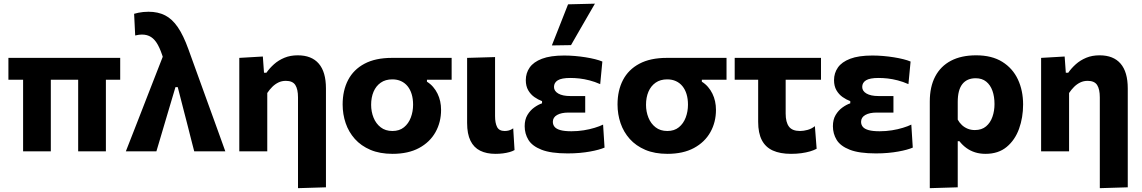

<svg xmlns="http://www.w3.org/2000/svg" viewBox="-20 -808 6095 1025"><path d="M24.9 -382.2V-499H621.7V-382.2Q574.8 -382.2 527.5 -382.2Q480.3 -382.2 436.1 -382.2H153.8ZM103.3 0Q103.3 -53.8 103.3 -104.3Q103.3 -154.7 103.3 -216.8V-266Q103.3 -315.3 103.3 -354.3Q103.3 -393.2 103.3 -425.6Q103.3 -457.9 103.3 -487.8H251.3Q251.3 -439.3 251.3 -383.9Q251.3 -328.6 251.3 -272.1V-208.7Q251.3 -153.1 251.3 -103.2Q251.3 -53.3 251.3 0ZM397.3 0Q397.3 -24.2 397.3 -53Q397.3 -81.8 397.3 -113.3Q397.3 -144.9 397.3 -177.9Q397.3 -211.6 397.3 -246Q397.3 -280.3 397.3 -317.7Q397.3 -355 397.3 -397Q397.3 -438.9 397.3 -487.8H545.3V-199.5Q545.3 -167 545.3 -134.1Q545.3 -101.2 545.3 -67.8Q545.3 -34.4 545.3 0Z M651.8 0Q662.4 -27 673.4 -55.2Q684.4 -83.3 695.7 -112.1Q706.9 -140.8 718.1 -169.5Q729.2 -198.1 740.3 -226.5Q751.3 -254.9 762 -282.4Q783.3 -337.2 806.7 -397.1Q830.1 -456.9 853.1 -515.9L862.3 -504.3L853.3 -490.5Q839 -539 823 -568.1Q807 -597.1 786.5 -610.3Q766 -623.5 737.7 -623.5Q731 -623.5 721.6 -622.4Q712.1 -621.4 701.7 -618.6L696 -734.3Q706.4 -737.6 718.7 -740Q731 -742.5 744.6 -743.9Q758.3 -745.3 772.8 -745.3Q823.6 -745.3 861.4 -726Q899.3 -706.7 929.2 -662.9Q959.2 -619.2 985.9 -544.9L1083.1 -276.2Q1106.5 -212 1123.3 -165.4Q1140 -118.7 1154.1 -80.1Q1168.2 -41.4 1182.9 0H1016.9Q1011.4 -20.9 1006.1 -41.6Q1000.8 -62.4 995.5 -83.1Q990.2 -103.9 985 -124.8Q979.7 -145.6 974.3 -166.5Q968.9 -187.3 963.4 -208.4L928.9 -342.9H916.7L876 -206.1Q865.4 -170.2 855.1 -135.5Q844.8 -100.8 834.9 -67.2Q825 -33.6 814.9 0Z M1570.9 196.5Q1570.9 169.9 1570.9 142Q1570.9 114 1570.9 85Q1570.9 55.9 1570.9 25.4Q1570.9 -5 1570.9 -36.5Q1570.9 -99.4 1570.9 -162.3Q1570.9 -225.2 1570.9 -288.1Q1570.9 -331.9 1556.6 -354.1Q1542.3 -376.4 1505.9 -376.4Q1484.3 -376.4 1466.3 -367.7Q1448.3 -358.9 1433.5 -344.2Q1418.7 -329.4 1406.8 -311.5V-208Q1406.8 -152.1 1406.8 -102.9Q1406.8 -53.7 1406.8 0H1257.5Q1257.5 -53.7 1257.5 -103.8Q1257.5 -154 1257.5 -216V-266Q1257.5 -323.3 1257.5 -381.3Q1257.5 -439.4 1257.5 -499L1383.2 -506.3L1389.4 -419.6H1402.2Q1419.1 -444 1443 -465.3Q1466.8 -486.5 1498.3 -499.6Q1529.7 -512.7 1569.6 -512.7Q1643.6 -512.7 1681.8 -468.3Q1720.1 -423.9 1720.1 -335.9Q1720.1 -285.9 1720.1 -241.3Q1720.1 -196.7 1720.1 -157.2V-67.3Q1720.1 4.7 1720.1 66.2Q1720.1 127.6 1720.1 192Z M2075.7 13.3Q2007.8 13.3 1957.6 -8Q1907.4 -29.4 1874.4 -66.3Q1841.4 -103.3 1825.3 -150.7Q1809.2 -198.1 1809.2 -250.2Q1809.2 -325.1 1838.4 -381Q1867.6 -436.9 1926 -467.9Q1984.5 -499 2072 -499Q2111.2 -499 2140.5 -499Q2169.9 -499 2198.6 -499Q2227.4 -499 2264.5 -499H2391.1V-382.2Q2359.7 -382.2 2326.5 -382.2Q2293.3 -382.2 2259.3 -382.2V-371.8Q2278.3 -360 2292.3 -343.7Q2306.4 -327.3 2315.8 -307.9Q2325.3 -288.6 2330 -266.8Q2334.7 -245.1 2334.7 -221.5Q2334.7 -155.5 2304.8 -102.3Q2274.9 -49 2217.1 -17.8Q2159.3 13.3 2075.7 13.3ZM2075.1 -108.7Q2112.3 -108.7 2136.7 -128.6Q2161.1 -148.4 2173.2 -180.6Q2185.3 -212.7 2185.3 -249.1Q2185.3 -280.4 2177.7 -305.4Q2170 -330.5 2155.7 -348Q2141.3 -365.6 2120.9 -374.9Q2100.4 -384.3 2074.5 -384.3Q2037.7 -384.3 2012.5 -366.6Q1987.2 -348.9 1974.2 -318.3Q1961.3 -287.7 1961.3 -248.4Q1961.3 -212.1 1974.1 -180.1Q1986.9 -148.1 2012.3 -128.4Q2037.6 -108.7 2075.1 -108.7Z M2624.6 13.3Q2577.4 13.3 2543.6 -3.4Q2509.7 -20.1 2491.7 -56.6Q2473.7 -93 2473.7 -151.7Q2473.7 -187.5 2473.7 -212.6Q2473.7 -237.7 2473.7 -266Q2473.7 -337.9 2473.7 -391.1Q2473.7 -444.2 2473.7 -499L2622.9 -503.3Q2622.9 -446.9 2622.9 -396Q2622.9 -345.1 2622.9 -302.3Q2622.9 -259.5 2622.9 -226.4V-188.1Q2622.9 -151.2 2633.8 -129.9Q2644.7 -108.7 2674.5 -108.7Q2685.6 -108.7 2696.5 -111.5Q2707.4 -114.3 2719.8 -122.8L2726.9 -6.9Q2716.3 -0.6 2700.2 3.9Q2684.1 8.4 2664.9 10.9Q2645.7 13.3 2624.6 13.3Z M3010.3 11Q2921.3 11 2871.3 -8.6Q2821.3 -28.1 2801.1 -61.1Q2781 -94.2 2781 -134.2Q2781 -169.7 2795.7 -194.3Q2810.5 -218.9 2831.9 -234.2Q2853.3 -249.6 2873.7 -256.4V-268.2Q2852.8 -275.8 2832.7 -289.9Q2812.6 -304.1 2799.8 -326.3Q2787 -348.5 2787 -380.3Q2787 -417.7 2807.6 -447.4Q2828.1 -477.1 2873.2 -494.3Q2918.2 -511.6 2992 -511.6Q3020.2 -511.6 3049.3 -509.1Q3078.5 -506.6 3106.1 -502.2Q3133.7 -497.8 3156.8 -492Q3179.9 -486.2 3195.7 -479.5L3184.2 -358.9Q3154.9 -371.8 3127.1 -378.9Q3099.3 -386.1 3073.7 -389Q3048.1 -391.8 3024.6 -391.8Q2978.2 -391.8 2957.9 -379.4Q2937.5 -366.9 2937.5 -343.8Q2937.5 -321.9 2960.4 -308.6Q2983.3 -295.3 3023.9 -295.3Q3046.3 -295.3 3066.2 -295.3Q3086.1 -295.3 3104.2 -295.3V-207Q3083.9 -207 3062.4 -207Q3040.9 -207 3014.4 -207Q2976.5 -207 2954 -194.2Q2931.4 -181.3 2931.4 -157.7Q2931.4 -141.9 2940.9 -130.6Q2950.3 -119.3 2972.1 -113.3Q2993.8 -107.3 3030.9 -107.3Q3064.6 -107.3 3096.3 -112.4Q3128 -117.5 3154.6 -125.7Q3181.3 -133.8 3199.6 -142.8L3207.4 -20Q3194.1 -14.3 3174.6 -8.9Q3155.1 -3.5 3130 1Q3104.8 5.6 3074.9 8.3Q3044.9 11 3010.3 11ZM2926.1 -565.5Q2947.9 -620.6 2969.6 -675.6Q2991.2 -730.5 3012.6 -784.9L3156 -788.4Q3134.1 -750.5 3112.5 -713.2Q3090.9 -675.9 3069.9 -639.5Q3049 -603.1 3028.4 -567.1Z M3543.2 13.3Q3475.3 13.3 3425.1 -8Q3374.9 -29.4 3341.9 -66.3Q3308.9 -103.3 3292.8 -150.7Q3276.7 -198.1 3276.7 -250.2Q3276.7 -325.1 3305.9 -381Q3335.1 -436.9 3393.5 -467.9Q3452 -499 3539.5 -499Q3578.7 -499 3608 -499Q3637.4 -499 3666.1 -499Q3694.9 -499 3732 -499H3858.6V-382.2Q3827.2 -382.2 3794 -382.2Q3760.8 -382.2 3726.8 -382.2V-371.8Q3745.8 -360 3759.8 -343.7Q3773.9 -327.3 3783.3 -307.9Q3792.8 -288.6 3797.5 -266.8Q3802.2 -245.1 3802.2 -221.5Q3802.2 -155.5 3772.3 -102.3Q3742.4 -49 3684.6 -17.8Q3626.8 13.3 3543.2 13.3ZM3542.6 -108.7Q3579.8 -108.7 3604.2 -128.6Q3628.6 -148.4 3640.7 -180.6Q3652.8 -212.7 3652.8 -249.1Q3652.8 -280.4 3645.2 -305.4Q3637.5 -330.5 3623.2 -348Q3608.8 -365.6 3588.4 -374.9Q3567.9 -384.3 3542 -384.3Q3505.2 -384.3 3480 -366.6Q3454.7 -348.9 3441.7 -318.3Q3428.8 -287.7 3428.8 -248.4Q3428.8 -212.1 3441.6 -180.1Q3454.4 -148.1 3479.8 -128.4Q3505.1 -108.7 3542.6 -108.7Z M4203 13.3Q4144.7 13.3 4105.6 -4.5Q4066.6 -22.3 4047.1 -59.9Q4027.5 -97.6 4027.5 -157.4Q4027.5 -190.2 4027.5 -224Q4027.5 -257.8 4027.5 -294.5Q4027.5 -331.2 4027.5 -372.4Q4027.5 -413.6 4027.5 -461.4H4174.3Q4174.3 -396.4 4174.3 -331.5Q4174.3 -266.6 4174.3 -201.4Q4174.3 -155.8 4191.8 -132.2Q4209.2 -108.7 4251.3 -108.7Q4269.6 -108.7 4291 -114.5Q4312.4 -120.2 4330.3 -134.5L4339.7 -13.9Q4325.3 -6 4304.5 0.2Q4283.6 6.3 4258.1 9.8Q4232.6 13.3 4203 13.3ZM3902.2 -382.2V-499H4362.9V-382.2Q4308 -382.2 4252.8 -382.2Q4197.6 -382.2 4146.2 -382.2H4045.7Z M4655.8 11Q4566.8 11 4516.8 -8.6Q4466.8 -28.1 4446.6 -61.1Q4426.5 -94.2 4426.5 -134.2Q4426.5 -169.7 4441.2 -194.3Q4456 -218.9 4477.4 -234.2Q4498.8 -249.6 4519.2 -256.4V-268.2Q4498.3 -275.8 4478.2 -289.9Q4458.1 -304.1 4445.3 -326.3Q4432.5 -348.5 4432.5 -380.3Q4432.5 -417.7 4453.1 -447.4Q4473.6 -477.1 4518.7 -494.3Q4563.7 -511.6 4637.5 -511.6Q4665.7 -511.6 4694.8 -509.1Q4724 -506.6 4751.6 -502.2Q4779.2 -497.8 4802.3 -492Q4825.4 -486.2 4841.2 -479.5L4829.7 -358.9Q4800.4 -371.8 4772.6 -378.9Q4744.8 -386.1 4719.2 -389Q4693.6 -391.8 4670.1 -391.8Q4623.7 -391.8 4603.4 -379.4Q4583 -366.9 4583 -343.8Q4583 -321.9 4605.9 -308.6Q4628.8 -295.3 4669.4 -295.3Q4691.8 -295.3 4711.7 -295.3Q4731.6 -295.3 4749.7 -295.3V-207Q4729.4 -207 4707.9 -207Q4686.4 -207 4659.9 -207Q4622 -207 4599.5 -194.2Q4576.9 -181.3 4576.9 -157.7Q4576.9 -141.9 4586.4 -130.6Q4595.8 -119.3 4617.6 -113.3Q4639.3 -107.3 4676.4 -107.3Q4710.1 -107.3 4741.8 -112.4Q4773.5 -117.5 4800.1 -125.7Q4826.8 -133.8 4845.1 -142.8L4852.9 -20Q4839.6 -14.3 4820.1 -8.9Q4800.6 -3.5 4775.5 1Q4750.3 5.6 4720.4 8.3Q4690.4 11 4655.8 11Z M4943.7 196.5Q4943.7 142.8 4943.7 90.4Q4943.7 38 4943.7 -24V-266Q4943.7 -344.7 4972.7 -399.8Q5001.7 -454.9 5056.9 -483.8Q5112.1 -512.7 5191.2 -512.7Q5275 -512.7 5330.7 -478Q5386.4 -443.3 5414.2 -383.8Q5441.9 -324.4 5441.9 -250.2Q5441.9 -180.7 5420.3 -120.6Q5398.6 -60.4 5354.2 -23.6Q5309.8 13.3 5241.4 13.3Q5211.2 13.3 5185.6 5.3Q5160 -2.8 5139.1 -18Q5118.2 -33.1 5102 -54.1H5092.9V-16Q5092.9 39.9 5092.9 89.1Q5092.9 138.3 5092.9 192ZM5184.3 -113.7Q5220.9 -113.7 5244.1 -133.3Q5267.3 -152.8 5278.2 -184.5Q5289.2 -216.1 5289.2 -252.4Q5289.2 -292.2 5278.2 -323.3Q5267.1 -354.4 5244.9 -372.3Q5222.7 -390.3 5188.7 -390.3Q5142.2 -390.3 5117.5 -359Q5092.9 -327.7 5092.9 -263.9V-169.3Q5102.1 -152.6 5115.5 -140.1Q5129 -127.7 5146.3 -120.7Q5163.6 -113.7 5184.3 -113.7Z M5851.4 196.5Q5851.4 169.9 5851.4 142Q5851.4 114 5851.4 85Q5851.4 55.9 5851.4 25.4Q5851.4 -5 5851.4 -36.5Q5851.4 -99.4 5851.4 -162.3Q5851.4 -225.2 5851.4 -288.1Q5851.4 -331.9 5837.1 -354.1Q5822.8 -376.4 5786.4 -376.4Q5764.8 -376.4 5746.8 -367.7Q5728.8 -358.9 5714 -344.2Q5699.2 -329.4 5687.3 -311.5V-208Q5687.3 -152.1 5687.3 -102.9Q5687.3 -53.7 5687.3 0H5538Q5538 -53.7 5538 -103.8Q5538 -154 5538 -216V-266Q5538 -323.3 5538 -381.3Q5538 -439.4 5538 -499L5663.7 -506.3L5669.9 -419.6H5682.7Q5699.6 -444 5723.5 -465.3Q5747.3 -486.5 5778.8 -499.6Q5810.2 -512.7 5850.1 -512.7Q5924.1 -512.7 5962.3 -468.3Q6000.6 -423.9 6000.6 -335.9Q6000.6 -285.9 6000.6 -241.3Q6000.6 -196.7 6000.6 -157.2V-67.3Q6000.6 4.7 6000.6 66.2Q6000.6 127.6 6000.6 192Z"/></svg>

Font: Commissioner Thin
Style: Regular
Weight: 100
Designer: Kostas Bartsokas
Foundry: Kostas Bartsokas
Version: Version 1.001;gftools[0.9.23]